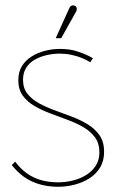

<svg xmlns="http://www.w3.org/2000/svg" viewBox="-20 -699 446 734"><path d="M270 -653Q273 -658 273.5 -662.5Q274 -667 272.5 -671Q271 -675 266 -677Q262 -679 258 -678.5Q254 -678 250.5 -675.5Q247 -673 245 -668L193 -553H214ZM325 -461 335 -476Q335 -477 318.5 -485.5Q302 -494 274 -503Q246 -512 209 -512Q181 -512 153 -505Q125 -498 101.5 -483.5Q78 -469 64 -446.5Q50 -424 50 -392Q50 -357 67 -333.5Q84 -310 111.5 -294Q139 -278 172 -265.5Q205 -253 238 -241Q271 -229 298.5 -213Q326 -197 343 -174Q360 -151 360 -116Q360 -87 346 -65.5Q332 -44 309.5 -30Q287 -16 259 -9Q231 -2 202 -2Q168 -2 138.5 -10Q109 -18 84 -35.5Q59 -53 38 -81L25 -68Q60 -24 104 -4.5Q148 15 203 15Q234 15 265 7Q296 -1 321.5 -17Q347 -33 362.5 -58.5Q378 -84 378 -119Q378 -156 361 -181Q344 -206 316.5 -223Q289 -240 256 -252.5Q223 -265 190 -277Q157 -289 129.5 -304Q102 -319 85 -340.5Q68 -362 68 -394Q68 -421 80.5 -440.5Q93 -460 114 -471.5Q135 -483 159.5 -488.5Q184 -494 208 -494Q231 -494 252.5 -489.5Q274 -485 292.5 -477.5Q311 -470 325 -461Z"/></svg>

Font: Advent Pro Thin
Style: Regular
Weight: 250
Version: Version 3.000